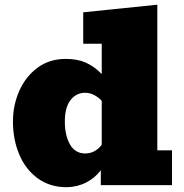

<svg xmlns="http://www.w3.org/2000/svg" viewBox="-20 -782 779 811"><path d="M261.7 8.8Q190.9 8.8 139.2 -28.8Q87.9 -66.4 61.3 -129.6Q34.7 -192.9 34.7 -269Q34.7 -337.9 62 -399.4Q89.4 -460 139.4 -496.6Q189.5 -533.2 257.8 -533.2Q307.6 -533.2 343.3 -517.1Q378.9 -501 409.7 -469.2V-597.2H331.5V-730L644.5 -762.2V-147H706.5V0H405.8V-63Q381.8 -30.8 344.7 -11.5Q307.6 7.8 261.7 8.8ZM339.8 -133.8Q362.8 -133.8 381.3 -144.8Q399.9 -155.8 409.7 -170.9V-356Q398.4 -369.1 379.6 -379.6Q360.8 -390.1 339.8 -390.1Q301.8 -390.1 277.8 -359.1Q253.9 -328.1 253.9 -269Q253.9 -209 275.9 -171.4Q297.9 -133.8 339.8 -133.8Z"/></svg>

Font: Moul
Style: Regular
Weight: 400
Designer: Danh Hong
Version: Version 8.002; ttfautohint (v1.8.3)